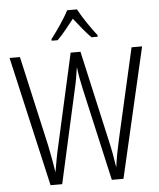

<svg xmlns="http://www.w3.org/2000/svg" viewBox="-62 -1092 871 1052"><g transform="rotate(-5 374.0 -566.5)"><path d="M401 -1040H347C325 -996 279 -930 248 -890V-881H281C310 -909 345 -954 374 -991C404 -953 437 -911 467 -881H501V-890C474 -923 425 -994 401 -1040ZM739 -807H681L568 -310C557 -260 547 -212 540 -159C532 -214 524 -257 512 -309L400 -807H346L235 -310C225 -269 214 -211 206 -161C201 -196 192 -246 179 -310L67 -807H10L173 -93H237L352 -609C362 -650 367 -687 373 -725C379 -678 386 -641 394 -606L510 -93H574Z"/></g></svg>

Font: Noto Sans Kannada UI Condensed Light
Style: Regular
Weight: 300
Width: 3
Designer: Jelle Bosma - Monotype Design Team
Foundry: Monotype Imaging Inc.
Version: Version 2.005